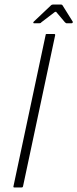

<svg xmlns="http://www.w3.org/2000/svg" viewBox="-20 -822 339 842"><path d="M81 -5Q80 0 75 0H42Q38 0 39 -5L180 -668Q180 -673 185 -673H218Q220 -673 221 -672Q222 -671 222 -668ZM129 -720Q126 -720 126 -722.5Q126 -725 128 -727L204 -799Q207 -802 212 -802H248Q252 -802 254 -799L299 -727Q300 -725 298.5 -722.5Q297 -720 294 -720H271Q270 -720 268.5 -721.5Q267 -723 265 -724L227 -769Q226 -772 220 -769L161 -724Q160 -722 158 -721Q156 -720 153 -720Z"/></svg>

Font: Glory ExtraLight
Style: Italic
Weight: 250
Italic angle: -12°
Version: Version 1.011